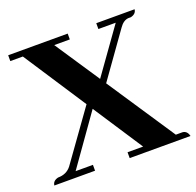

<svg xmlns="http://www.w3.org/2000/svg" viewBox="-107 -700 833 814"><g transform="rotate(-20 309.5 -293.0)"><path d="M188.5 0V-26.4H110.4L268.6 -250L415 -26.4H344.7V0H619.1Q613.3 -24.4 592.8 -26.4H562.5L359.4 -332L502 -532.2Q519.5 -557.6 542 -559.6Q547.9 -559.6 553.7 -559.6Q578.1 -565.4 580.1 -585.9H407.2V-559.6H485.4L341.8 -358.4L208 -559.6H278.3V-585.9H9.8V-559.6H66.4L251 -277.3L90.8 -53.7Q69.3 -26.4 31.2 -26.4Q6.8 -20.5 4.9 0Z"/></g></svg>

Font: Abhaya Libre ExtraBold
Style: Regular
Weight: 800
Designer: Pushpananda Ekanayake, Sol Matas, Pathum Egodawatta
Foundry: Mooniak
Version: Version 1.050 ; ttfautohint (v1.6)